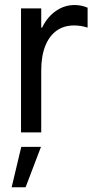

<svg xmlns="http://www.w3.org/2000/svg" viewBox="-20 -538 416 780"><path d="M65.4 -503.9H147.5V0H65.4ZM132.8 -341.8V-425.8H163.1L132.8 -341.8Q132.8 -389.6 153.3 -430.2Q173.8 -470.7 208 -494.1Q242.2 -517.6 283.2 -517.6Q310.5 -517.6 335.9 -506.8V-425.8Q308.6 -434.6 281.2 -434.6Q239.3 -434.6 209.5 -413.1Q179.7 -391.6 163.6 -350.6Q147.5 -309.6 147.5 -252ZM84 222.7H27.3L66.4 58.6H146.5Z"/></svg>

Font: Wanted Sans Variable
Style: Regular
Weight: 400
Designer: Original Design by Kil Hyung-jin and Kang Hanbin, Wanted Lab, Inc; Hangeul from Source Han Sans by Jang Soo-young and Ka
Foundry: Wanted Lab, Inc.
Version: Version 1.003;Glyphs 3.2 (3227)